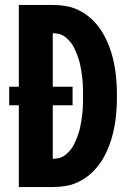

<svg xmlns="http://www.w3.org/2000/svg" viewBox="-20 -755 540 775"><path d="M56 0V-330H17V-405H56V-735H193Q218 -735 243.5 -731Q269 -727 292 -716.5Q315 -706 335 -690.5Q355 -675 371.5 -655Q388 -635 400 -613Q412 -591 421 -567Q430 -543 436 -518.5Q442 -494 445.5 -469Q449 -444 450.5 -418.5Q452 -393 452 -368Q452 -342 450.5 -316.5Q449 -291 445.5 -266Q442 -241 436 -216.5Q430 -192 421 -168Q412 -144 400 -122Q388 -100 371.5 -80Q355 -60 335 -44.5Q315 -29 292 -18.5Q269 -8 243.5 -4Q218 0 193 0ZM193 -114Q206 -114 218.5 -117Q231 -120 241.5 -128Q252 -136 260.5 -145.5Q269 -155 275.5 -166.5Q282 -178 287 -190Q292 -202 296 -214Q300 -226 303 -239Q306 -252 308 -264.5Q310 -277 311.5 -290Q313 -303 314 -316Q315 -329 315 -342Q315 -355 315 -368Q315 -380 315 -393Q315 -406 314 -419Q313 -432 311.5 -445Q310 -458 308 -470.5Q306 -483 303 -496Q300 -509 296 -521Q292 -533 287 -545Q282 -557 275.5 -568.5Q269 -580 260.5 -589.5Q252 -599 241.5 -607Q231 -615 218.5 -618Q206 -621 193 -621V-405H273V-330H193Z"/></svg>

Font: Iosevka SS04 Heavy
Style: Regular
Weight: 900
Monospace: yes
Designer: Belleve Invis
Foundry: Belleve Invis
Version: Version 19.0.0; ttfautohint (v1.8.4)